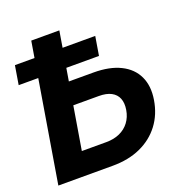

<svg xmlns="http://www.w3.org/2000/svg" viewBox="-130 -844 917 960"><g transform="rotate(-20 328.0 -364.0)"><path d="M192.9 -471.2H377.4Q462.4 -471.2 519.5 -442.9Q576.7 -414.6 601.3 -362.3Q626 -310.1 614.3 -238.8Q602.5 -165.5 561.8 -111.8Q521 -58.1 456.8 -29.1Q392.6 0 308.1 0H18.6L139.2 -727.5H288.6L188 -122.1H318.4Q358.4 -122.1 389.6 -136Q420.9 -149.9 440.9 -176.5Q460.9 -203.1 466.8 -239.3Q472.7 -274.9 462.6 -299.8Q452.6 -324.7 427.5 -338.1Q402.3 -351.6 361.8 -351.6H173.3ZM3.9 -539.6 20.5 -640.1H447.8L431.2 -539.6Z"/></g></svg>

Font: Inter 18pt
Style: Bold Italic
Weight: 700
Italic angle: -9.3988°
Designer: Rasmus Andersson
Foundry: rsms
Version: Version 4.001;git-66647c0bb